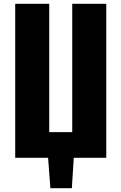

<svg xmlns="http://www.w3.org/2000/svg" viewBox="-20 -830 639 1010"><path d="M245 160 233 0H60V-810H239V-135H360V-810H539V0H368L358 160Z"/></svg>

Font: Oswald
Style: Bold
Weight: 700
Designer: Vernon Adams
Foundry: Vernon Adams
Version: Version 4.103;gftools[0.9.33.dev8+g029e19f]